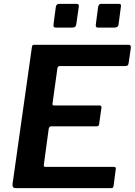

<svg xmlns="http://www.w3.org/2000/svg" viewBox="-20 -974 698 994"><path d="M388 -940 375 -849Q374 -839 368.5 -835Q363 -831 351 -831H272Q261 -831 258.5 -835Q256 -839 257 -847L269 -938Q272 -954 285 -954H377Q390 -954 388 -940ZM606 -940 594 -849Q593 -839 587 -835Q581 -831 570 -831H490Q480 -831 477.5 -835Q475 -839 476 -847L488 -938Q491 -954 503 -954H596Q609 -954 606 -940ZM145 -729Q146 -737 148.5 -739.5Q151 -742 158 -742H647Q660 -742 657 -723L646 -648Q645 -639 641 -635.5Q637 -632 627 -632H292Q285 -632 281.5 -629.5Q278 -627 277 -619L252 -439Q251 -432 253 -430Q255 -428 260 -428H494Q502 -428 504 -424.5Q506 -421 505 -415L493 -330Q492 -320 480 -320H245Q234 -320 232 -306L207 -121Q206 -110 213 -110H568Q576 -110 578.5 -107Q581 -104 579 -96L568 -12Q567 -5 564.5 -2.5Q562 0 553 0H62Q42 0 45 -22L145 -729Z"/></svg>

Font: Libre Franklin SemiBold
Style: Italic
Weight: 600
Italic angle: -8°
Designer: Pablo Impallari, Rodrigo Fuenzalida, Nhung Nguyen
Foundry: Impallari Type
Version: Version 3.000